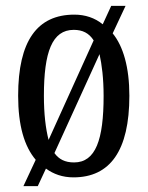

<svg xmlns="http://www.w3.org/2000/svg" viewBox="-20 -596 504 656"><path d="M102 -50 60 40H109L137 -20C163 -1 194 10 231 10C356 10 422 -81 422 -269C422 -366 401 -438 365 -482L409 -576H360L331 -513C304 -535 271 -546 234 -546C107 -546 42 -456 42 -269C42 -167 63 -96 102 -50ZM300 -458 146 -118C136 -157 130 -206 130 -269C130 -418 158 -494 232 -494C262 -494 284 -483 300 -458ZM233 -41C202 -41 181 -52 166 -73L320 -411C328 -375 334 -328 334 -268C334 -119 307 -41 233 -41Z"/></svg>

Font: Noto Serif Myanmar ExtCond
Style: Regular
Weight: 400
Width: 2
Designer: Ben Mitchell and the Monotype Design Team
Foundry: Monotype Imaging Inc.
Version: Version 2.106